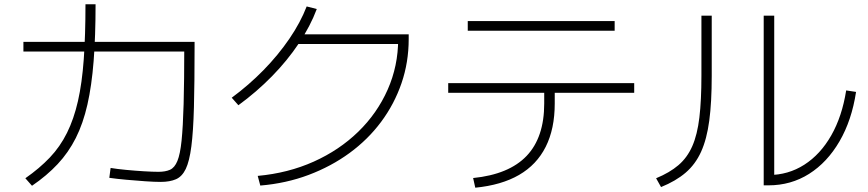

<svg xmlns="http://www.w3.org/2000/svg" viewBox="-20 -836 4040 894"><path d="M728 11Q699 11 656 8Q613 5 568.5 1Q524 -3 489 -8L495 -54Q525 -49 567 -45Q609 -41 650 -38.5Q691 -36 718 -36Q750 -36 771.5 -45.5Q793 -55 806 -86.5Q819 -118 825.5 -181.5Q832 -245 835 -352Q838 -459 838 -621L862 -596H89V-641H886V-618Q886 -450 883 -337Q880 -224 871 -154.5Q862 -85 845 -49.5Q828 -14 799.5 -1.5Q771 11 728 11ZM98 -6Q164 -52 212 -102.5Q260 -153 292 -217.5Q324 -282 343 -365.5Q362 -449 370 -560Q378 -671 378 -816H425Q425 -667 416 -552Q407 -437 387 -349Q367 -261 333 -193.5Q299 -126 248.5 -72Q198 -18 129 29Z M1180 -17Q1322 -30 1441 -83.5Q1560 -137 1648 -222.5Q1736 -308 1785 -418.5Q1834 -529 1834 -654L1855 -631H1355V-676H1883V-654Q1883 -546 1849.5 -448.5Q1816 -351 1754.5 -268.5Q1693 -186 1607.5 -123.5Q1522 -61 1417 -21.5Q1312 18 1192 28ZM1059 -381Q1139 -440 1207 -509.5Q1275 -579 1327 -655Q1379 -731 1408 -806L1455 -794Q1425 -714 1371.5 -634Q1318 -554 1246.5 -481Q1175 -408 1090 -346Z M2183 -7Q2350 -24 2432 -110Q2514 -196 2514 -354V-404H2067V-449H2933V-404H2563V-354Q2563 -236 2521 -152.5Q2479 -69 2397 -21.5Q2315 26 2193 38ZM2158 -693V-738H2842V-693Z M3536 27V-763H3585V4L3558 -21Q3650 -21 3725 -69Q3800 -117 3850.5 -205.5Q3901 -294 3920 -415L3966 -408Q3946 -276 3889 -178Q3832 -80 3747.5 -26.5Q3663 27 3558 27ZM3035 -6Q3098 -32 3139 -67Q3180 -102 3203.5 -155.5Q3227 -209 3236.5 -289Q3246 -369 3246 -485V-763H3294V-483Q3294 -360 3282.5 -274Q3271 -188 3244.5 -129.5Q3218 -71 3172.5 -32Q3127 7 3058 35Z"/></svg>

Font: M PLUS 1 Thin Light
Style: Regular
Weight: 300
Version: Version 1.001